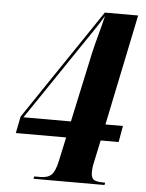

<svg xmlns="http://www.w3.org/2000/svg" viewBox="-52 -756 605 798"><g transform="rotate(5 250.5 -357.0)"><path d="M118 0 120 -10H146Q177 -10 192 -25Q207 -40 216 -81L238 -183H28L42 -253L353 -714H492L396 -251H469L457 -183H382L361 -84Q359 -77 358 -65Q357 -53 357 -49Q357 -24 369 -17Q381 -10 405 -10H416L414 0ZM264 -562 54 -251H252L315 -543Q324 -582 334 -618Q344 -654 355 -700Q335 -666 310.5 -630.5Q286 -595 264 -562Z"/></g></svg>

Font: Noto Serif Display ExtraCondensed ExtraBold
Style: Italic
Weight: 800
Width: 2
Italic angle: -12°
Designer: Monotype Design Team
Foundry: Monotype Imaging Inc.
Version: Version 2.009